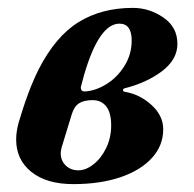

<svg xmlns="http://www.w3.org/2000/svg" viewBox="-20 -453 491 487"><path d="M21 -99Q21 -119 27 -141Q51 -223 78 -277Q121 -361 179.5 -397Q238 -433 317 -433Q359 -433 394.5 -408.5Q430 -384 430 -342Q430 -302 391 -272.5Q352 -243 296 -229Q292 -228 292 -224.5Q292 -221 297 -220Q334 -214 364 -187Q394 -160 394 -125Q394 -84 365.5 -52.5Q337 -21 285.5 -3.5Q234 14 166 14Q98 14 59.5 -17Q21 -48 21 -99ZM314 -350Q314 -393 283 -393Q231 -393 193 -262L185 -232V-230Q185 -226 187.5 -223.5Q190 -221 194 -221Q221 -222 249 -239Q277 -256 295.5 -285.5Q314 -315 314 -350ZM262 -135Q262 -167 249.5 -183Q237 -199 215 -199Q193 -199 180.5 -191Q168 -183 162 -163L136 -78Q134 -68 134 -64Q134 -46 146.5 -33.5Q159 -21 179 -21Q198 -21 217.5 -36.5Q237 -52 249.5 -78Q262 -104 262 -135Z"/></svg>

Font: EB Garamond
Style: Bold Italic
Weight: 700
Italic angle: -17.2°
Designer: Georg Duffner and Octavio Pardo
Foundry: Georg Duffner
Version: Version 1.000